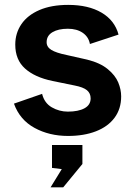

<svg xmlns="http://www.w3.org/2000/svg" viewBox="-20 -560 572 805"><path d="M264.5 -92Q308.5 -92 334.2 -106Q360 -120 360 -147.5Q360 -169 344.5 -181.8Q329 -194.5 293 -201.5L200 -220.5Q125.5 -236 84.8 -272.8Q44 -309.5 44 -373Q44 -421 69.8 -458.8Q95.5 -496.5 145.5 -518Q195.5 -539.5 266 -539.5Q350.5 -539.5 405.8 -507Q461 -474.5 477 -415L357 -375.5Q351.5 -405.5 326.8 -422.5Q302 -439.5 264.5 -439.5Q224.5 -439.5 200 -425Q175.5 -410.5 175.5 -383Q175.5 -363 195.2 -350.8Q215 -338.5 259 -329.5L345.5 -310Q400 -296.5 431.8 -270.2Q463.5 -244 475.8 -214.2Q488 -184.5 488 -156Q488 -103.5 460.2 -66.2Q432.5 -29 382.2 -9.5Q332 10 265.5 10Q186.5 10 124.8 -23.8Q63 -57.5 38.5 -125.5L156.5 -166.5Q166 -128 197.2 -110Q228.5 -92 264.5 -92ZM239 149 198 144V48H325.5V127.5L245 225.5H192Z"/></svg>

Font: 1883 Sans
Style: Bold
Weight: 700
Designer: 1883 Sans project is a fork of Public Sans.
Version: Version 1.009